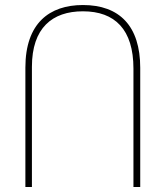

<svg xmlns="http://www.w3.org/2000/svg" viewBox="-20 -744 663 764"><path d="M81 0H107V-478C107 -633 188 -699 310 -699C437 -699 511 -627 511 -471V0H538V-474C538 -641 455 -724 310 -724C177 -724 81 -652 81 -475Z"/></svg>

Font: Noto Sans Armenian SemiCondensed Thin
Style: Regular
Weight: 100
Width: 4
Designer: Monotype Design Team
Foundry: Monotype Imaging Inc.
Version: Version 2.008